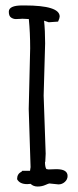

<svg xmlns="http://www.w3.org/2000/svg" viewBox="-20 -682 284 702"><path d="M139.6 -332.5 147 -120.1 145.5 -89.8 144.5 -90.3Q144.5 -71.3 149.4 -64L157.2 -62.5L186 -63.5Q227.1 -63.5 227.1 -38.6Q227.1 -25.9 217 -16.8Q207 -7.8 193.8 -7.8Q193.8 -7.8 160.6 -11.2Q158.2 -11.2 145.5 -5.6Q132.8 0 117.4 0Q102.1 0 91.8 -9.8Q84 -8.8 79.6 -8.8Q51.8 -8.8 42.5 -26.9Q42.5 -46.4 58.1 -53.7L61.5 -57.6H89.8L91.8 -70.8L85 -283.2L90.3 -505.9Q90.3 -562 85.4 -612.3L66.4 -613.3Q62.5 -613.8 54.7 -613Q46.9 -612.3 37.8 -612.3Q28.8 -612.3 20.5 -617.9Q12.2 -623.5 12.2 -639.2Q12.2 -662.1 61.5 -662.1H69.8Q198.2 -662.1 198.2 -621.6Q198.2 -616.2 192.4 -603L158.2 -600.6L141.1 -606.4Q145 -569.8 145 -523.4Z"/></svg>

Font: Amatic
Style: Bold
Weight: 700
Width: 3
Version: Version 2.000; ttfautohint (v0.92-dirty) -l 8 -r 50 -G 50 -x